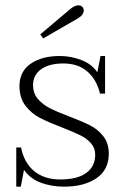

<svg xmlns="http://www.w3.org/2000/svg" viewBox="-20 -690 460 720"><path d="M131 -561 241 -654Q259 -670 274 -670Q283 -670 288.5 -664.5Q294 -659 294 -651Q294 -634 272 -621L142 -546ZM41 -137H59Q70 -80 108 -48.5Q146 -17 206 -17Q270 -17 303.5 -41.5Q337 -66 337 -110Q337 -135 321 -153Q305 -171 281.5 -182.5Q258 -194 215 -211Q163 -231 130.5 -247.5Q98 -264 75.5 -293.5Q53 -323 53 -367Q53 -422 95 -451Q137 -480 204 -480Q247 -480 286 -464.5Q325 -449 345 -419L357 -480H374V-339H355Q343 -390 308.5 -421Q274 -452 217 -452Q165 -452 134.5 -430.5Q104 -409 104 -371Q104 -340 122 -319Q140 -298 166.5 -284.5Q193 -271 238 -254Q288 -235 317.5 -220Q347 -205 367.5 -179Q388 -153 388 -114Q388 -53 341.5 -21.5Q295 10 220 10Q174 10 134 -4.5Q94 -19 70 -53L58 10H41Z"/></svg>

Font: Taviraj ExtraLight
Style: Regular
Weight: 200
Designer: Katatrad Team
Foundry: CadsonDemak
Version: Version 1.030